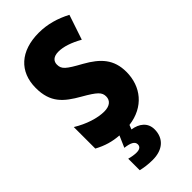

<svg xmlns="http://www.w3.org/2000/svg" viewBox="-297 -785 1085 1085"><g transform="rotate(-45 245.5 -242.0)"><path d="M347 125C347 71 307 41 254 33L264 7C392 -9 464 -101 464 -217C464 -317 413 -372 322 -423C233 -472 215 -487 215 -524C215 -550 232 -570 273 -570C313 -570 361 -554 414 -524L464 -673C403 -705 339 -724 270 -724C123 -724 37 -645 37 -515C37 -398 94 -350 185 -298C267 -251 285 -233 285 -200C285 -169 263 -147 217 -147C163 -147 95 -169 33 -207V-35C83 -8 128 5 182 9L152 78C196 83 220 95 220 118C220 137 206 146 182 146C165 146 146 143 124 137V229C149 235 180 240 217 240C300 240 347 195 347 125Z"/></g></svg>

Font: Noto Sans Khmer Condensed Black
Style: Regular
Weight: 900
Width: 3
Designer: Danh Hong and the Monotype Design Team
Foundry: Monotype Imaging Inc.
Version: Version 2.004